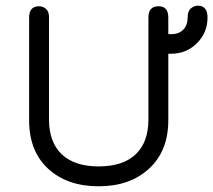

<svg xmlns="http://www.w3.org/2000/svg" viewBox="-20 -650 754 679"><path d="M504.9 -588.9Q504.9 -627.9 541 -627.9Q575.2 -627.9 575.2 -587.9V-529.3H585.9Q613.3 -529.3 628.4 -545.4Q643.6 -561.5 643.6 -587.9Q643.6 -610.4 654.8 -620.1Q666 -629.9 679.7 -629.9Q713.9 -629.9 713.9 -587.9Q713.9 -534.2 676.3 -497.1Q638.7 -460 585.9 -460H575.2V-224.6Q575.2 -116.2 507.3 -53.7Q439.5 8.8 329.1 8.8Q217.8 8.8 150.4 -53.2Q83 -115.2 83 -224.6V-587.9Q83 -627.9 118.2 -627.9Q131.8 -627.9 142.6 -618.7Q153.3 -609.4 153.3 -588.9V-227.5Q153.3 -147.5 198.2 -104.5Q243.2 -61.5 329.1 -61.5Q415 -61.5 460 -104.5Q504.9 -147.5 504.9 -227.5Z"/></svg>

Font: Jura
Style: DemiBold
Weight: 600
Version: Version 2.4